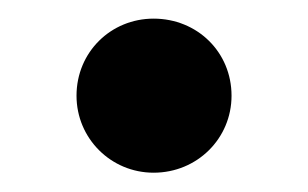

<svg xmlns="http://www.w3.org/2000/svg" viewBox="-20 -170 324 202"><path d="M60.5 -69.3C60.5 -24.4 96.7 11.7 141.6 11.7C187.5 11.7 223.6 -24.4 223.6 -69.3C223.6 -115.2 187.5 -150.4 141.6 -150.4C96.7 -150.4 60.5 -115.2 60.5 -69.3Z"/></svg>

Font: Ed Sans Neue SemiBold
Style: Regular
Weight: 600
Designer: Stephen Hutchings
Version: Version 1.004;PS 001.004;hotconv 1.0.88;makeotf.lib2.5.64775